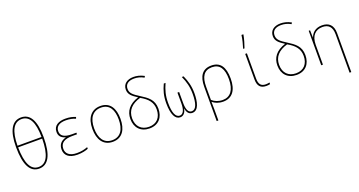

<svg xmlns="http://www.w3.org/2000/svg" viewBox="-51 -1664 5169 2764"><g transform="rotate(-20 2533.5 -281.5)"><path d="M280 10C417 10 493 -117 493 -394C493 -650 420 -773 282 -773C147 -773 70 -651 70 -393C70 -117 144 10 280 10ZM465 -407H97C99 -635 163 -748 282 -748C404 -748 464 -632 465 -407ZM280 -15C160 -15 100 -138 97 -382H466C463 -136 403 -15 280 -15Z M867 10C940 10 997 -5 1032 -20V-45C982 -26 933 -15 867 -15C752 -15 701 -68 701 -138C701 -230 768 -269 885 -269H958V-294H891C773 -294 719 -331 719 -401C719 -473 773 -513 874 -513C933 -513 983 -501 1022 -484L1031 -508C983 -527 944 -538 873 -538C779 -538 692 -501 692 -401C692 -347 715 -305 791 -283V-281C711 -261 674 -209 674 -138C674 -50 735 10 867 10Z M1408 10C1555 10 1623 -103 1623 -266C1623 -419 1563 -537 1412 -537C1272 -537 1192 -434 1192 -264C1192 -102 1263 10 1408 10ZM1408 -15C1280 -15 1219 -114 1219 -264C1219 -421 1288 -512 1412 -512C1547 -512 1596 -405 1596 -265C1596 -115 1538 -15 1408 -15Z M1972 10C2113 10 2186 -86 2186 -216C2186 -354 2103 -410 1999 -476C1913 -531 1865 -564 1865 -633C1865 -700 1911 -742 2003 -742C2052 -742 2100 -731 2152 -702L2164 -724C2105 -756 2051 -767 2002 -767C1905 -767 1838 -718 1838 -632C1838 -558 1885 -520 1967 -468C1820 -421 1755 -331 1755 -211C1755 -77 1838 10 1972 10ZM1972 -15C1856 -15 1782 -89 1782 -212C1782 -334 1855 -411 1991 -451C2102 -388 2159 -322 2159 -214C2159 -95 2093 -15 1972 -15Z M2440 10C2488 10 2523 -27 2533 -89H2535C2545 -27 2574 10 2626 10C2722 10 2749 -116 2749 -247C2749 -356 2725 -439 2685 -528H2658C2699 -437 2722 -355 2722 -246C2722 -102 2692 -15 2626 -15C2572 -15 2548 -73 2548 -171V-338H2522V-171C2522 -73 2494 -15 2442 -15C2379 -15 2345 -94 2345 -246C2345 -357 2368 -436 2409 -528H2382C2341 -439 2318 -362 2318 -248C2318 -76 2364 10 2440 10Z M2913 -284V240H2939V67C2939 29 2939 1 2937 -45H2939C2975 -14 3028 10 3100 10C3239 10 3312 -91 3312 -267C3312 -447 3247 -538 3111 -538C2977 -538 2913 -449 2913 -284ZM3101 -15C3035 -15 2978 -39 2939 -75V-276C2939 -427 2990 -512 3111 -512C3232 -512 3285 -426 3285 -267C3285 -101 3217 -15 3101 -15Z M3628 -613V-606H3647C3665 -656 3690 -736 3700 -795V-803H3672C3665 -743 3644 -662 3628 -613ZM3759 10C3780 10 3803 7 3817 3V-22C3801 -18 3781 -15 3761 -15C3690 -15 3655 -50 3655 -143V-528H3629V-136C3629 -35 3673 10 3759 10Z M4224 10C4365 10 4438 -86 4438 -216C4438 -354 4355 -410 4251 -476C4165 -531 4117 -564 4117 -633C4117 -700 4163 -742 4255 -742C4304 -742 4352 -731 4404 -702L4416 -724C4357 -756 4303 -767 4254 -767C4157 -767 4090 -718 4090 -632C4090 -558 4137 -520 4219 -468C4072 -421 4007 -331 4007 -211C4007 -77 4090 10 4224 10ZM4224 -15C4108 -15 4034 -89 4034 -212C4034 -334 4107 -411 4243 -451C4354 -388 4411 -322 4411 -214C4411 -95 4345 -15 4224 -15Z M4602 0H4628V-304C4628 -446 4701 -512 4805 -512C4895 -512 4949 -464 4949 -349V240H4975V-357C4975 -479 4912 -537 4806 -537C4701 -537 4649 -477 4628 -417H4626L4623 -528H4602Z"/></g></svg>

Font: Noto Sans Mono SemiCondensed Thin
Style: Regular
Weight: 100
Width: 4
Designer: Monotype Design Team
Foundry: Monotype Imaging Inc.
Version: Version 2.014